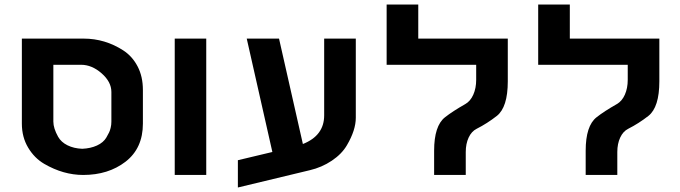

<svg xmlns="http://www.w3.org/2000/svg" viewBox="-20 -770 2994 845"><path d="M76.2 -226.1V-600.1H348.1Q442.4 -600.1 522.9 -547.9Q562.5 -522 585.7 -477.5Q608.9 -433.1 608.9 -374V-226.1Q608.9 -117.2 532.2 -58.1Q456.5 0 346.2 0Q258.8 0 174.8 -48.8Q131.3 -74.2 103.8 -120.4Q76.2 -166.5 76.2 -226.1ZM470.2 -365.2Q470.2 -409.7 427.2 -447.3Q384.3 -484.9 336.9 -484.9H214.8V-234.9Q214.8 -205.6 235.8 -168Q249 -144.5 276.9 -130.6Q304.7 -116.7 341.8 -115.2Q378.4 -116.7 406.7 -129.6Q435.1 -142.6 448.2 -165Q456.5 -179.7 460.2 -187.3Q463.9 -194.8 467 -207.5Q470.2 -220.2 470.2 -234.9Z M749 0V-600.1H887.7V0Z M1313 -136.2Q1406.7 -173.3 1406.7 -262.2V-600.1H1545.9V-252Q1545.9 -197.3 1506.8 -130.9Q1484.4 -92.3 1440.2 -62.7Q1396 -33.2 1343.8 -21L1026.9 55.2V-64.9L1178.7 -101.1L1065.9 -600.1H1208Z M2029.8 -101.1V0H1890.6V-106.9Q1890.6 -216.3 1938.5 -253.9Q1971.2 -279.8 2027.8 -312Q2050.3 -324.7 2063 -353.3Q2075.7 -381.8 2075.7 -418.9V-484.9H1681.6V-750H1820.8V-600.1H2214.8V-412.1Q2214.8 -297.9 2166.5 -259.8Q2124 -226.6 2077.6 -203.1Q2055.2 -191.9 2042.5 -164.6Q2029.8 -137.2 2029.8 -101.1Z M2696.8 -101.1V0H2557.6V-106.9Q2557.6 -216.3 2605.5 -253.9Q2638.2 -279.8 2694.8 -312Q2717.3 -324.7 2730 -353.3Q2742.7 -381.8 2742.7 -418.9V-484.9H2348.6V-750H2487.8V-600.1H2881.8V-412.1Q2881.8 -297.9 2833.5 -259.8Q2791 -226.6 2744.6 -203.1Q2722.2 -191.9 2709.5 -164.6Q2696.8 -137.2 2696.8 -101.1Z"/></svg>

Font: Miedinger*
Style: Bold
Weight: 700
Version: Version 001.000